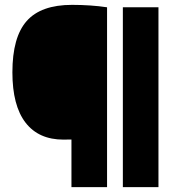

<svg xmlns="http://www.w3.org/2000/svg" viewBox="-20 -770 726 790"><path d="M274 0V-196Q266 -196 258.2 -195.8Q250.5 -195.5 241.5 -195.5Q139 -195.5 85 -265.5Q31 -335.5 31 -472.5Q31 -617 89.8 -683.5Q148.5 -750 276.5 -750Q313.5 -750 350.8 -747.5Q388 -745 420.5 -740V0ZM485.5 0V-740H632V0Z"/></svg>

Font: Encode Sans SC Condensed Thin Black
Style: Regular
Weight: 900
Version: Version 3.002